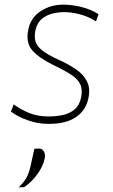

<svg xmlns="http://www.w3.org/2000/svg" viewBox="-20 -524 486 826"><path d="M189 9Q144 9 100.5 -6.2Q57 -21.5 27 -44L39 -75Q72 -51 107.8 -37Q143.5 -23 190 -23Q221 -23 250.2 -29.2Q279.5 -35.5 300.8 -53.2Q322 -71 329 -105Q335.5 -137.5 326 -159.8Q316.5 -182 288.5 -201Q260.5 -220 212 -243Q150 -273 119.8 -306.2Q89.5 -339.5 102 -398Q112.5 -448.5 155.2 -476.2Q198 -504 252 -504Q289.5 -504 330 -494Q370.5 -484 404 -463L393 -432Q361.5 -452.5 324.5 -462.2Q287.5 -472 253 -472Q234.5 -472 209 -466.5Q183.5 -461 161.5 -443.8Q139.5 -426.5 132 -392Q127 -365.5 132.8 -345.5Q138.5 -325.5 161.8 -307Q185 -288.5 232 -267Q274.5 -248 307 -225.8Q339.5 -203.5 354.5 -173.2Q369.5 -143 360 -100Q349 -48.5 306.2 -19.8Q263.5 9 189 9ZM60 282Q88 255.5 98.5 231.2Q109 207 117 165Q120 153 122.5 140.5Q125 128 128 116L149 115Q162.5 115.5 169.2 128.5Q176 141.5 172 159Q165.5 191 141 225Q116.5 259 84 281Z"/></svg>

Font: Commissioner Thin
Style: Italic
Weight: 100
Italic angle: -12°
Designer: Kostas Bartsokas
Foundry: Kostas Bartsokas
Version: Version 1.000; ttfautohint (v1.8.3)